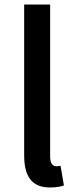

<svg xmlns="http://www.w3.org/2000/svg" viewBox="-20 -795 338 850"><path d="M201 35C230 35 249 31 263 26L248 -61C238 -59 234 -59 229 -59C215 -59 202 -70 202 -101V-775H87V-107C87 -18 118 35 201 35Z"/></svg>

Font: コーポレート・ロゴ ver3 Medium
Style: Regular
Weight: 500
Designer: [KANA_main] LOGOTYPE.JP [Source Han Sans] Ryoko NISHIZUKA 西塚涼子 (kana, bopomofo & ideographs); Paul D. Hunt (Latin, Greek
Version: Version 12.001;FEAKit 1.0